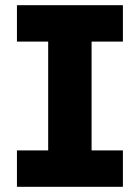

<svg xmlns="http://www.w3.org/2000/svg" viewBox="-20 -720 539 740"><path d="M45.3 0V-140.3H165.7V-559.7H45.3V-700H453.7V-559.7H333V-140.3H453.7V0Z"/></svg>

Font: MuseoModerno Thin
Style: Regular
Weight: 100
Designer: Pablo Cosgaya, Héctor Gatti, Marcela Romero, and the Authors of The MuseoModerno Project.
Foundry: Omnibus-Type Team
Version: Version 1.003